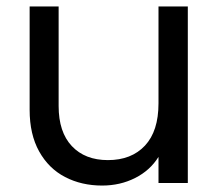

<svg xmlns="http://www.w3.org/2000/svg" viewBox="-20 -568 680 596"><path d="M563 -548V0H472V-81Q446 -39 399.5 -15.5Q353 8 297 8Q233 8 182 -18.5Q131 -45 101.5 -98Q72 -151 72 -227V-548H162V-239Q162 -158 203 -114.5Q244 -71 315 -71Q388 -71 430 -116Q472 -161 472 -247V-548Z"/></svg>

Font: A Bank Premium Regular
Style: Regular
Weight: 400
Designer: Ninad Kale (Devanagari), Jonny Pinhorn (Latin), Htun Naung (Myanmar)
Foundry: Indian Type Foundry
Version: 4.004